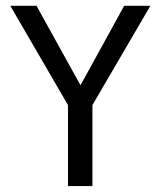

<svg xmlns="http://www.w3.org/2000/svg" viewBox="-20 -624 540 644"><path d="M14.6 -604.5H102.5L250 -337.9L396.5 -604.5H484.4L290 -271.5V0H208V-271.5Z"/></svg>

Font: BabelStone Irk Bitig Colour
Style: Regular
Weight: 400
Designer: Andrew West
Foundry: BabelStone
Version: Version 1.03 June 7, 2023